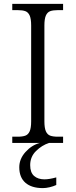

<svg xmlns="http://www.w3.org/2000/svg" viewBox="-20 -734 388 986"><path d="M43 -32H70Q96 -32 110.5 -37.5Q125 -43 132.5 -60Q140 -77 140 -111V-603Q140 -637 132.5 -654Q125 -671 110.5 -676.5Q96 -682 70 -682H43V-714H304V-682H278Q252 -682 237.5 -676.5Q223 -671 215.5 -654Q208 -637 208 -603V-111Q208 -77 215.5 -60Q223 -43 237.5 -37.5Q252 -32 278 -32H304V0H43ZM79 125Q79 82 111 46.5Q143 11 185 0H232Q195 12 165 41.5Q135 71 135 114Q135 152 155 169.5Q175 187 208 187Q233 187 269 177V216Q254 223 235 227.5Q216 232 200 232Q142 232 110.5 204.5Q79 177 79 125Z"/></svg>

Font: Noto Serif Light
Style: Regular
Weight: 300
Designer: Monotype Design Team
Foundry: Monotype Imaging Inc.
Version: Version 1.001